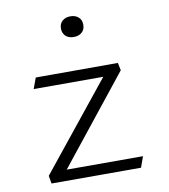

<svg xmlns="http://www.w3.org/2000/svg" viewBox="-84 -825 788 897"><g transform="rotate(-10 310.0 -377.0)"><path d="M491 -501.5 498.5 -465.5 152 -30.5 141.5 -52H531L512.5 -0.5H88L81.5 -38L421 -460L429 -449.5H82.5L101.5 -501ZM257 -705.5Q257 -728.5 271.8 -741.5Q286.5 -754.5 310 -754.5Q333.5 -754.5 348.2 -741.5Q363 -728.5 363 -705.5Q363 -682.5 348.2 -669.5Q333.5 -656.5 310 -656.5Q294.5 -656.5 282.5 -662.2Q270.5 -668 263.8 -679.2Q257 -690.5 257 -705.5Z"/></g></svg>

Font: Monaspace Argon Var
Style: Regular
Weight: 400
Designer: Riley Cran and the Lettermatic Team
Version: Version 1.000 (Monaspace Argon Var)